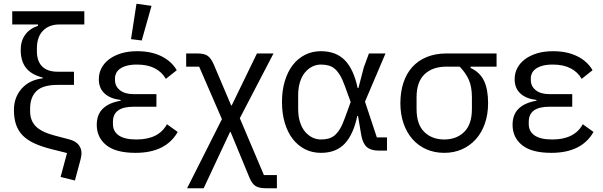

<svg xmlns="http://www.w3.org/2000/svg" viewBox="-20 -800 3201 1020"><path d="M295 -670Q241 -670 208.5 -637Q176 -604 176 -542V-528Q176 -475 204 -447Q232 -419 286 -419H373V-349H286Q207 -349 173.5 -316Q140 -283 140 -223V-209Q140 -159 170.5 -128.5Q201 -98 270 -80L346 -60Q381 -51 397 -31.5Q413 -12 413 14Q413 27 408 47L378 159L302 140L336 13L260 -6Q203 -20 163.5 -38Q124 -56 100 -81Q76 -106 65 -139Q54 -172 54 -216Q54 -282 94.5 -328.5Q135 -375 207 -384V-388Q147 -403 118.5 -439Q90 -475 90 -535Q90 -582 113.5 -615Q137 -648 182 -663V-670H45V-740H428V-670Z M924 -99Q861 12 700 12Q595 12 544.5 -29Q494 -70 494 -137Q494 -191 526 -222.5Q558 -254 621 -265V-269Q567 -275 536 -303Q505 -331 505 -379Q505 -411 519 -438Q533 -465 559.5 -485Q586 -505 623.5 -516.5Q661 -528 709 -528Q784 -528 838 -501Q892 -474 919 -427L861 -381Q841 -417 802.5 -437Q764 -457 708 -457Q676 -457 654 -451Q632 -445 618 -435Q604 -425 597.5 -412Q591 -399 591 -386V-374Q591 -342 617 -321Q643 -300 689 -300H811V-233H689Q580 -233 580 -153V-141Q580 -102 611 -80.5Q642 -59 705 -59Q823 -59 867 -140ZM733 -585 676 -592 705 -780 785 -769Z M1029 -516Q1065 -516 1083 -503.5Q1101 -491 1115 -459L1208 -240H1211L1345 -516H1433L1254 -172L1382 130H1451V200H1391Q1355 200 1336.5 187.5Q1318 175 1305 143L1205 -99H1202L1062 200H974L1159 -167L1038 -446H969V-516Z M2036 0H1991Q1950 0 1928.5 -19Q1907 -38 1899 -83L1882 -184H1878Q1858 -87 1812 -37.5Q1766 12 1685 12Q1638 12 1600 -7.5Q1562 -27 1535 -62Q1508 -97 1493 -147Q1478 -197 1478 -258Q1478 -319 1493 -369Q1508 -419 1535 -454Q1562 -489 1600 -508.5Q1638 -528 1685 -528Q1765 -528 1812 -480Q1859 -432 1880 -332H1884L1913 -443L1940 -516H2028L1919 -260L1982 -70H2036ZM1685 -59Q1707 -59 1725.5 -64Q1744 -69 1759 -82Q1774 -95 1787 -117Q1800 -139 1812 -173L1843 -258L1812 -343Q1800 -377 1787 -399Q1774 -421 1759 -434Q1744 -447 1725.5 -452Q1707 -457 1685 -457Q1661 -457 1639.5 -446.5Q1618 -436 1601 -416Q1584 -396 1574 -365Q1564 -334 1564 -294V-222Q1564 -181 1574 -150.5Q1584 -120 1601 -100Q1618 -80 1639.5 -69.5Q1661 -59 1685 -59Z M2480 -446V-439Q2530 -416 2551.5 -370.5Q2573 -325 2573 -252Q2573 -193 2556 -144Q2539 -95 2508 -60.5Q2477 -26 2434.5 -7Q2392 12 2340 12Q2288 12 2245 -7Q2202 -26 2171.5 -60.5Q2141 -95 2124 -144Q2107 -193 2107 -252Q2107 -311 2123 -360Q2139 -409 2170 -443.5Q2201 -478 2247 -497Q2293 -516 2352 -516H2618V-446ZM2352 -446Q2278 -446 2235.5 -405.5Q2193 -365 2193 -283V-221Q2193 -139 2234 -99Q2275 -59 2340 -59Q2405 -59 2446 -99Q2487 -139 2487 -221V-283Q2487 -338 2471 -375Q2455 -412 2422 -446Z M3133 -99Q3070 12 2909 12Q2804 12 2753.5 -29Q2703 -70 2703 -137Q2703 -191 2735 -222.5Q2767 -254 2830 -265V-269Q2776 -275 2745 -303Q2714 -331 2714 -379Q2714 -411 2728 -438Q2742 -465 2768.5 -485Q2795 -505 2832.5 -516.5Q2870 -528 2918 -528Q2993 -528 3047 -501Q3101 -474 3128 -427L3070 -381Q3050 -417 3011.5 -437Q2973 -457 2917 -457Q2885 -457 2863 -451Q2841 -445 2827 -435Q2813 -425 2806.5 -412Q2800 -399 2800 -386V-374Q2800 -342 2826 -321Q2852 -300 2898 -300H3020V-233H2898Q2789 -233 2789 -153V-141Q2789 -102 2820 -80.5Q2851 -59 2914 -59Q3032 -59 3076 -140Z"/></svg>

Font: IBM Plex Sans
Style: Regular
Weight: 400
Designer: Mike Abbink, Paul van der Laan, Pieter van Rosmalen
Foundry: Bold Monday
Version: Version 3.005